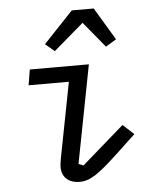

<svg xmlns="http://www.w3.org/2000/svg" viewBox="-54 -813 709 872"><g transform="rotate(-5 300.0 -377.5)"><path d="M274.1 12.1C321.4 12.1 359.7 -13.5 451.7 -99.4L540.1 -182.2L490.1 -228.3L297.9 -60.7L275.6 -69.2L361.9 -516H92.7L81 -445H264.6L198.5 -104.4C196.4 -90.2 193.2 -74.9 193.2 -61.4C193.2 -18.5 221.6 12.1 274.1 12.1ZM171.2 -624.3 213.1 -589.1 349.8 -706.3 446.4 -589.1 494.7 -618.6 405.9 -766.7H305.8Z"/></g></svg>

Font: Margiela Mono Italic Text It
Style: Regular
Weight: 400
Designer: Mike Abbink, Paul van der Laan, Pieter van Rosmalen
Foundry: Bold Monday
Version: Version 2.003 2021